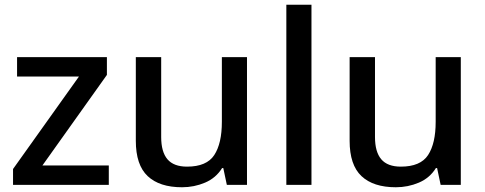

<svg xmlns="http://www.w3.org/2000/svg" viewBox="-20 -780 2047 810"><path d="M439 0H35V-67L313 -457H52V-539H431V-464L159 -82H439Z M1022 -539V0H937L922 -71H917Q891 -29 845 -9.5Q799 10 748 10Q653 10 603 -37Q553 -84 553 -186V-539H660V-202Q660 -139 686.5 -108Q713 -77 769 -77Q852 -77 884 -126Q916 -175 916 -266V-539Z M1294 0H1188V-760H1294Z M1924 -539V0H1839L1824 -71H1819Q1793 -29 1747 -9.5Q1701 10 1650 10Q1555 10 1505 -37Q1455 -84 1455 -186V-539H1562V-202Q1562 -139 1588.5 -108Q1615 -77 1671 -77Q1754 -77 1786 -126Q1818 -175 1818 -266V-539Z"/></svg>

Font: Noto Sans Vithkuqi Medium
Style: Regular
Weight: 500
Version: Version 1.001